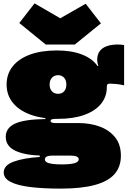

<svg xmlns="http://www.w3.org/2000/svg" viewBox="-20 -891 761 1134"><path d="M422 -628H250L94 -755L184 -871L336 -783L486 -869L576 -753ZM338 223Q232.5 223 157.2 213.5Q82 204 42 183Q2 162 2 128Q2 85 60.5 63.8Q119 42.5 215 36V15L291 28Q272 28 262 31.2Q252 34.5 248.5 39.5Q245 44.5 245 50Q245 61.5 257 68Q269 74.5 291.2 77.2Q313.5 80 344 80Q395 80 420 72.8Q445 65.5 445 50Q445 28 396 28H239Q135.5 28 74.8 1.2Q14 -25.5 14 -83Q14 -135 68 -160.5Q122 -186 248 -188V-216L322 -189H312Q295.5 -189 287.2 -186.5Q279 -184 279 -177Q279 -169.5 287.2 -166.8Q295.5 -164 312 -164H448Q511 -164 567.2 -144Q623.5 -124 658.8 -81.5Q694 -39 694 29Q694 93.5 657 136.5Q620 179.5 541.2 201.2Q462.5 223 338 223ZM322 -189Q227.5 -189 159.8 -214Q92 -239 55.5 -284.5Q19 -330 19 -392Q19 -453.5 54.8 -498.8Q90.5 -544 157 -568.5Q223.5 -593 316 -593Q404 -593 466.2 -568.2Q528.5 -543.5 559 -497Q590 -467 600.5 -437.8Q611 -408.5 611 -377Q611 -319.5 576.2 -277.2Q541.5 -235 476.8 -212Q412 -189 322 -189ZM323 -337Q338 -337 349 -343.8Q360 -350.5 366 -362.8Q372 -375 372 -392Q372 -409 365.8 -421.2Q359.5 -433.5 348.5 -440.2Q337.5 -447 323 -447Q308.5 -447 297.2 -440.2Q286 -433.5 279.5 -421.2Q273 -409 273 -392Q273 -375 279.2 -362.8Q285.5 -350.5 296.8 -343.8Q308 -337 323 -337ZM611 -377 568 -436 532 -488 561 -503Q557.5 -510.5 555.8 -520.5Q554 -530.5 554 -537Q554 -569 569 -589Q584 -609 611.2 -618.5Q638.5 -628 675 -628Q686.5 -628 695.8 -627.2Q705 -626.5 713 -625V-387Q690 -392.5 667.8 -394.8Q645.5 -397 631 -397Q623.5 -397 619.2 -395.5Q615 -394 613 -390.8Q611 -387.5 611 -382Q611 -380.5 611 -380Q611 -379.5 611 -379Q611 -378.5 611 -377Z"/></svg>

Font: Hepta Slab ExtraLight Black
Style: Regular
Weight: 900
Version: Version 1.102